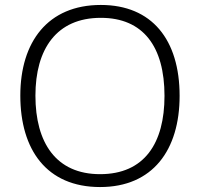

<svg xmlns="http://www.w3.org/2000/svg" viewBox="-20 -745 808 775"><path d="M705 -358C705 -585 593 -725 387 -725C173 -725 62 -576 62 -359C62 -141 168 10 384 10C597 10 705 -140 705 -358ZM123 -359C123 -547 208 -673 387 -673C558 -673 644 -557 644 -358C644 -167 563 -42 384 -42C206 -42 123 -169 123 -359Z"/></svg>

Font: Noto Sans Meetei Mayek Light
Style: Regular
Weight: 300
Designer: Monotype Design Team and Neelakash Kshetrimayum
Foundry: Monotype Imaging Inc.
Version: Version 2.002